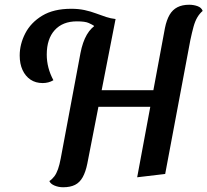

<svg xmlns="http://www.w3.org/2000/svg" viewBox="-20 -740 874 809"><path d="M558 7 675 -622Q682 -656 694.5 -677.5Q707 -699 727.5 -709.5Q748 -720 777 -720Q796 -720 812.5 -714Q829 -708 834 -694Q821 -683 811.5 -667Q802 -651 795.5 -627.5Q789 -604 782 -571L676 -7ZM246 49Q227 49 210 42Q193 35 188 23Q200 15 209 3Q218 -9 224.5 -27.5Q231 -46 236 -73L319 -516Q328 -563 346 -594Q364 -625 394 -641.5Q424 -658 467 -660L348 -51Q341 -16 328.5 6.5Q316 29 296 39Q276 49 246 49ZM160 -390Q130 -390 108.5 -404.5Q87 -419 75 -445Q63 -471 63 -506Q63 -554 86.5 -599.5Q110 -645 158 -674Q206 -703 280 -703Q311 -703 336.5 -697.5Q362 -692 384.5 -683.5Q407 -675 427 -668.5Q447 -662 466 -660L377 -629L375 -632Q369 -636 354 -643Q339 -650 304 -650Q244 -650 210.5 -613Q177 -576 177 -510Q177 -482 184 -455Q191 -428 205 -402Q195 -396 183.5 -393Q172 -390 160 -390ZM362 -290 374 -360H666L653 -290Z"/></svg>

Font: Sansita Swashed Light
Style: Regular
Weight: 400
Version: Version 1.003